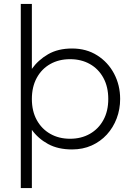

<svg xmlns="http://www.w3.org/2000/svg" viewBox="-20 -740 667 970"><path d="M85 210V-720H141V-392Q172.5 -436.5 222.8 -465.8Q273 -495 344 -495Q416.5 -495 471.2 -460.2Q526 -425.5 556.5 -367.5Q587 -309.5 587 -240Q587 -188 569.5 -141.8Q552 -95.5 519.8 -60.2Q487.5 -25 443 -5Q398.5 15 344 15Q273 15 222.8 -12.5Q172.5 -40 141 -84V210ZM334 -39Q390.5 -39 434 -63.8Q477.5 -88.5 502.2 -133.5Q527 -178.5 527 -240Q527 -301.5 502.2 -346.8Q477.5 -392 434 -416.5Q390.5 -441 334 -441Q277.5 -441 234 -416.5Q190.5 -392 165.8 -346.8Q141 -301.5 141 -240Q141 -178.5 165.8 -133.5Q190.5 -88.5 234 -63.8Q277.5 -39 334 -39Z"/></svg>

Font: Geologica Roman Thin
Style: Regular
Weight: 250
Designer: Sindre Bremnes, Frode Helland
Foundry: Monokrom Skriftforlag AS
Version: Version 1.010;gftools[0.9.28]